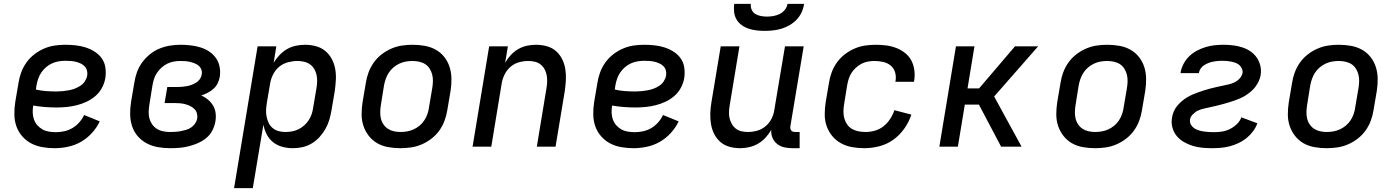

<svg xmlns="http://www.w3.org/2000/svg" viewBox="-20 -760 7240 995"><path d="M263 8Q231 8 199.5 2.5Q168 -3 141.5 -17Q115 -31 95 -54Q75 -77 65 -105.5Q55 -134 54.5 -166.5Q54 -199 59 -231L76 -331Q80 -358 90 -385Q100 -412 117 -436Q134 -460 158 -478.5Q182 -497 209 -508.5Q236 -520 263.5 -524Q291 -528 319 -528Q346 -528 373 -525Q400 -522 424.5 -514Q449 -506 471 -492Q493 -478 507.5 -457.5Q522 -437 526 -410.5Q530 -384 526 -356Q522 -331 509 -306Q496 -281 474.5 -262.5Q453 -244 428 -232.5Q403 -221 377 -214.5Q351 -208 324.5 -205.5Q298 -203 273 -203Q242 -203 211.5 -205.5Q181 -208 152 -213Q149 -195 149.5 -176.5Q150 -158 156 -141Q162 -124 173.5 -111Q185 -98 200 -89.5Q215 -81 233.5 -78Q252 -75 270 -75Q292 -75 314 -80Q336 -85 355.5 -96.5Q375 -108 390.5 -125.5Q406 -143 416 -164L497 -131Q482 -99 456.5 -71Q431 -43 399.5 -25Q368 -7 332.5 0.5Q297 8 263 8ZM273 -286Q288 -286 304 -287.5Q320 -289 336 -292Q352 -295 367 -300.5Q382 -306 396.5 -315.5Q411 -325 420 -339Q429 -353 432 -369Q434 -383 430.5 -395.5Q427 -408 418 -417Q409 -426 397 -431.5Q385 -437 372.5 -440Q360 -443 346 -444Q332 -445 318 -445Q301 -445 283.5 -442Q266 -439 249.5 -431.5Q233 -424 218.5 -411.5Q204 -399 194 -384Q184 -369 178 -352Q172 -335 169 -317L166 -296Q191 -290 218 -288Q245 -286 273 -286Z M862 8Q830 8 798.5 2.5Q767 -3 740.5 -17Q714 -31 694 -54Q674 -77 664.5 -106Q655 -135 654.5 -167Q654 -199 659 -231L676 -331Q680 -358 689.5 -385Q699 -412 716 -435.5Q733 -459 756 -478Q779 -497 806 -508Q833 -519 860.5 -523.5Q888 -528 915 -528Q941 -528 967.5 -525Q994 -522 1018.5 -514.5Q1043 -507 1063.5 -493.5Q1084 -480 1098.5 -460Q1113 -440 1118 -414Q1123 -388 1119 -362Q1116 -345 1108 -328.5Q1100 -312 1086 -299.5Q1072 -287 1056 -279Q1040 -271 1023 -265Q1042 -257 1058 -243.5Q1074 -230 1084.5 -212.5Q1095 -195 1097.5 -173Q1100 -151 1096 -129Q1092 -106 1080 -83Q1068 -60 1048 -44Q1028 -28 1005 -18Q982 -8 958 -2Q934 4 910 6Q886 8 862 8ZM862 -76Q876 -76 890 -77Q904 -78 917 -80.5Q930 -83 944 -87Q958 -91 970 -99Q982 -107 990.5 -119Q999 -131 1002 -145Q1004 -159 1000.5 -172.5Q997 -186 987 -195.5Q977 -205 964.5 -211Q952 -217 938.5 -220.5Q925 -224 910.5 -225Q896 -226 881 -226H833L847 -309H895Q908 -309 920.5 -310Q933 -311 945.5 -313Q958 -315 970.5 -319.5Q983 -324 995 -331Q1007 -338 1015 -349Q1023 -360 1025 -373Q1028 -386 1024 -398Q1020 -410 1010.5 -418.5Q1001 -427 989.5 -431.5Q978 -436 966 -439Q954 -442 941 -443Q928 -444 914 -444Q898 -444 880.5 -441Q863 -438 847 -430Q831 -422 817.5 -410Q804 -398 793.5 -382.5Q783 -367 778 -350.5Q773 -334 770 -317L754 -217Q751 -199 750.5 -180.5Q750 -162 754.5 -145.5Q759 -129 769 -115Q779 -101 793.5 -92Q808 -83 826 -79.5Q844 -76 862 -76Z M1193 215 1315 -520H1412L1398 -434Q1410 -455 1428 -474Q1446 -493 1467.5 -505.5Q1489 -518 1513.5 -523Q1538 -528 1561 -528Q1590 -528 1617.5 -520.5Q1645 -513 1665.5 -496Q1686 -479 1699 -455Q1712 -431 1717 -403.5Q1722 -376 1720.5 -347Q1719 -318 1715 -289L1698 -189Q1694 -165 1687 -140.5Q1680 -116 1667 -93Q1654 -70 1636.5 -50.5Q1619 -31 1596 -17Q1573 -3 1548 2.5Q1523 8 1498 8Q1470 8 1443.5 1Q1417 -6 1396 -22.5Q1375 -39 1362.5 -63Q1350 -87 1345 -114L1290 215ZM1459 -76Q1476 -76 1493 -79Q1510 -82 1526.5 -90Q1543 -98 1556.5 -110Q1570 -122 1580 -137.5Q1590 -153 1595.5 -169.5Q1601 -186 1603 -203L1620 -303Q1623 -320 1623.5 -337.5Q1624 -355 1620.5 -371.5Q1617 -388 1608.5 -402.5Q1600 -417 1586.5 -426.5Q1573 -436 1556 -440Q1539 -444 1522 -444Q1498 -444 1473 -437.5Q1448 -431 1428 -415Q1408 -399 1396 -375.5Q1384 -352 1380 -328L1363 -228Q1360 -210 1359 -191.5Q1358 -173 1361.5 -155.5Q1365 -138 1372.5 -122.5Q1380 -107 1393.5 -96Q1407 -85 1424 -80.5Q1441 -76 1459 -76Z M2055 8Q2023 8 1992 2.5Q1961 -3 1935.5 -17.5Q1910 -32 1891.5 -55.5Q1873 -79 1863.5 -107.5Q1854 -136 1854 -167.5Q1854 -199 1859 -231L1876 -331Q1880 -358 1890 -385Q1900 -412 1917 -436Q1934 -460 1958 -478.5Q1982 -497 2009 -508.5Q2036 -520 2063.5 -524Q2091 -528 2118 -528Q2150 -528 2181 -522.5Q2212 -517 2238 -502.5Q2264 -488 2282.5 -464.5Q2301 -441 2310 -412.5Q2319 -384 2319.5 -352.5Q2320 -321 2315 -289L2298 -189Q2294 -162 2284 -135Q2274 -108 2257 -84Q2240 -60 2216 -41.5Q2192 -23 2165 -11.5Q2138 0 2110 4Q2082 8 2055 8ZM2055 -76Q2072 -76 2089.5 -79Q2107 -82 2123.5 -89.5Q2140 -97 2154.5 -109Q2169 -121 2179 -136.5Q2189 -152 2195 -169Q2201 -186 2203 -203L2220 -303Q2223 -321 2223.5 -338.5Q2224 -356 2220 -372.5Q2216 -389 2207 -403.5Q2198 -418 2184.5 -427Q2171 -436 2153.5 -440Q2136 -444 2118 -444Q2101 -444 2083.5 -441Q2066 -438 2050 -430.5Q2034 -423 2019.5 -411Q2005 -399 1995 -383.5Q1985 -368 1979 -351Q1973 -334 1970 -317L1954 -217Q1951 -199 1950.5 -181.5Q1950 -164 1953.5 -147.5Q1957 -131 1966.5 -116.5Q1976 -102 1989.5 -93Q2003 -84 2020 -80Q2037 -76 2055 -76Z M2429 0 2515 -520H2612L2598 -435Q2610 -456 2627 -474.5Q2644 -493 2665.5 -505.5Q2687 -518 2710.5 -523Q2734 -528 2757 -528Q2786 -528 2813.5 -520.5Q2841 -513 2861 -495.5Q2881 -478 2893 -454Q2905 -430 2909.5 -402.5Q2914 -375 2912.5 -346.5Q2911 -318 2907 -289L2859 0H2762L2812 -303Q2815 -320 2815.5 -337.5Q2816 -355 2813 -371Q2810 -387 2802 -401.5Q2794 -416 2781.5 -426Q2769 -436 2752 -440Q2735 -444 2718 -444Q2694 -444 2670 -437.5Q2646 -431 2626.5 -414.5Q2607 -398 2595.5 -375Q2584 -352 2580 -328L2526 0Z M3263 8Q3231 8 3199.5 2.5Q3168 -3 3141.5 -17Q3115 -31 3095 -54Q3075 -77 3065 -105.5Q3055 -134 3054.5 -166.5Q3054 -199 3059 -231L3076 -331Q3080 -358 3090 -385Q3100 -412 3117 -436Q3134 -460 3158 -478.5Q3182 -497 3209 -508.5Q3236 -520 3263.5 -524Q3291 -528 3319 -528Q3346 -528 3373 -525Q3400 -522 3424.5 -514Q3449 -506 3471 -492Q3493 -478 3507.5 -457.5Q3522 -437 3526 -410.5Q3530 -384 3526 -356Q3522 -331 3509 -306Q3496 -281 3474.5 -262.5Q3453 -244 3428 -232.5Q3403 -221 3377 -214.5Q3351 -208 3324.5 -205.5Q3298 -203 3273 -203Q3242 -203 3211.5 -205.5Q3181 -208 3152 -213Q3149 -195 3149.5 -176.5Q3150 -158 3156 -141Q3162 -124 3173.5 -111Q3185 -98 3200 -89.5Q3215 -81 3233.5 -78Q3252 -75 3270 -75Q3292 -75 3314 -80Q3336 -85 3355.5 -96.5Q3375 -108 3390.5 -125.5Q3406 -143 3416 -164L3497 -131Q3482 -99 3456.5 -71Q3431 -43 3399.5 -25Q3368 -7 3332.5 0.5Q3297 8 3263 8ZM3273 -286Q3288 -286 3304 -287.5Q3320 -289 3336 -292Q3352 -295 3367 -300.5Q3382 -306 3396.5 -315.5Q3411 -325 3420 -339Q3429 -353 3432 -369Q3434 -383 3430.5 -395.5Q3427 -408 3418 -417Q3409 -426 3397 -431.5Q3385 -437 3372.5 -440Q3360 -443 3346 -444Q3332 -445 3318 -445Q3301 -445 3283.5 -442Q3266 -439 3249.5 -431.5Q3233 -424 3218.5 -411.5Q3204 -399 3194 -384Q3184 -369 3178 -352Q3172 -335 3169 -317L3166 -296Q3191 -290 3218 -288Q3245 -286 3273 -286Z M3816 8Q3787 8 3760 0.5Q3733 -7 3713 -24.5Q3693 -42 3681 -66Q3669 -90 3664.5 -117.5Q3660 -145 3661 -173.5Q3662 -202 3667 -231L3715 -520H3812L3762 -217Q3759 -200 3758 -182.5Q3757 -165 3760.5 -149Q3764 -133 3772 -118.5Q3780 -104 3792.5 -94Q3805 -84 3821.5 -80Q3838 -76 3855 -76Q3879 -76 3903 -82.5Q3927 -89 3947 -105.5Q3967 -122 3978.5 -145Q3990 -168 3993 -192L4048 -520H4145L4076 -106Q4075 -100 4076 -94Q4077 -88 4080.5 -83.5Q4084 -79 4089.5 -77.5Q4095 -76 4101 -76H4124V8H4087Q4065 8 4044.5 3.5Q4024 -1 4008 -13.5Q3992 -26 3983.5 -45.5Q3975 -65 3977 -87Q3964 -65 3947 -46.5Q3930 -28 3908.5 -15.5Q3887 -3 3863 2.5Q3839 8 3816 8ZM3943 -600Q3921 -600 3900 -602.5Q3879 -605 3859.5 -611.5Q3840 -618 3823.5 -630Q3807 -642 3797 -659Q3787 -676 3784.5 -697Q3782 -718 3785 -740H3871Q3869 -724 3875.5 -709.5Q3882 -695 3894.5 -687.5Q3907 -680 3923 -677Q3939 -674 3955 -674Q3971 -674 3988 -677Q4005 -680 4020.5 -687.5Q4036 -695 4047.5 -709.5Q4059 -724 4061 -740H4147Q4144 -718 4134.5 -697Q4125 -676 4109 -659Q4093 -642 4072.5 -630Q4052 -618 4030.5 -611.5Q4009 -605 3987 -602.5Q3965 -600 3943 -600Z M4459 8Q4427 8 4396 2.5Q4365 -3 4338.5 -17.5Q4312 -32 4293 -55Q4274 -78 4264 -106.5Q4254 -135 4254 -167Q4254 -199 4259 -231L4276 -331Q4280 -358 4290 -385Q4300 -412 4317 -436Q4334 -460 4358 -478.5Q4382 -497 4409 -508.5Q4436 -520 4463.5 -524Q4491 -528 4519 -528Q4546 -528 4573 -524.5Q4600 -521 4624.5 -511.5Q4649 -502 4669.5 -486Q4690 -470 4702 -448Q4714 -426 4718 -399Q4722 -372 4718 -345L4716 -336H4620L4621 -341Q4625 -364 4618.5 -385.5Q4612 -407 4595.5 -420.5Q4579 -434 4557 -439Q4535 -444 4512 -444Q4495 -444 4478 -441Q4461 -438 4445.5 -430Q4430 -422 4416 -409.5Q4402 -397 4392.5 -382Q4383 -367 4378 -350.5Q4373 -334 4370 -317L4354 -217Q4351 -199 4351 -180.5Q4351 -162 4356 -145Q4361 -128 4371 -114Q4381 -100 4396 -91.5Q4411 -83 4429 -79.5Q4447 -76 4466 -76Q4490 -76 4514.5 -83Q4539 -90 4559 -106Q4579 -122 4593 -143.5Q4607 -165 4615 -189L4703 -166Q4691 -129 4667 -94.5Q4643 -60 4609.5 -36Q4576 -12 4536.5 -2Q4497 8 4459 8Z M5168 0 5053 -218H4980L4944 0H4848L4934 -520H5030L4994 -302H5054L5240 -520H5360L5132 -260L5274 0Z M5655 8Q5623 8 5592 2.5Q5561 -3 5535.5 -17.5Q5510 -32 5491.5 -55.5Q5473 -79 5463.5 -107.5Q5454 -136 5454 -167.5Q5454 -199 5459 -231L5476 -331Q5480 -358 5490 -385Q5500 -412 5517 -436Q5534 -460 5558 -478.5Q5582 -497 5609 -508.5Q5636 -520 5663.5 -524Q5691 -528 5718 -528Q5750 -528 5781 -522.5Q5812 -517 5838 -502.5Q5864 -488 5882.5 -464.5Q5901 -441 5910 -412.5Q5919 -384 5919.5 -352.5Q5920 -321 5915 -289L5898 -189Q5894 -162 5884 -135Q5874 -108 5857 -84Q5840 -60 5816 -41.5Q5792 -23 5765 -11.5Q5738 0 5710 4Q5682 8 5655 8ZM5655 -76Q5672 -76 5689.5 -79Q5707 -82 5723.5 -89.5Q5740 -97 5754.5 -109Q5769 -121 5779 -136.5Q5789 -152 5795 -169Q5801 -186 5803 -203L5820 -303Q5823 -321 5823.5 -338.5Q5824 -356 5820 -372.5Q5816 -389 5807 -403.5Q5798 -418 5784.5 -427Q5771 -436 5753.5 -440Q5736 -444 5718 -444Q5701 -444 5683.5 -441Q5666 -438 5650 -430.5Q5634 -423 5619.5 -411Q5605 -399 5595 -383.5Q5585 -368 5579 -351Q5573 -334 5570 -317L5554 -217Q5551 -199 5550.5 -181.5Q5550 -164 5553.5 -147.5Q5557 -131 5566.5 -116.5Q5576 -102 5589.5 -93Q5603 -84 5620 -80Q5637 -76 5655 -76Z M6262 8Q6235 8 6209.5 5.5Q6184 3 6160 -4.5Q6136 -12 6114.5 -24.5Q6093 -37 6077.5 -56Q6062 -75 6055.5 -100Q6049 -125 6054 -151Q6056 -166 6062.5 -181.5Q6069 -197 6079.5 -210Q6090 -223 6102.5 -234Q6115 -245 6129.5 -254Q6144 -263 6159 -269.5Q6174 -276 6189.5 -281.5Q6205 -287 6220.5 -292Q6236 -297 6251.5 -301Q6267 -305 6282.5 -308.5Q6298 -312 6314.5 -315.5Q6331 -319 6346.5 -322.5Q6362 -326 6377 -333Q6392 -340 6404 -353Q6416 -366 6419 -381Q6421 -393 6416 -404Q6411 -415 6403 -422.5Q6395 -430 6384 -434Q6373 -438 6361.5 -440.5Q6350 -443 6338 -444Q6326 -445 6313 -445Q6302 -445 6290 -444Q6278 -443 6266 -440.5Q6254 -438 6242.5 -433.5Q6231 -429 6220 -422Q6209 -415 6202 -404.5Q6195 -394 6193 -382V-381H6098V-384Q6102 -407 6113.5 -429Q6125 -451 6143 -468.5Q6161 -486 6183 -497.5Q6205 -509 6228 -516Q6251 -523 6274.5 -525.5Q6298 -528 6320 -528Q6346 -528 6370.5 -525Q6395 -522 6418 -514.5Q6441 -507 6460 -494Q6479 -481 6492.5 -462Q6506 -443 6511.5 -419Q6517 -395 6513 -370Q6510 -354 6503 -339Q6496 -324 6486 -310.5Q6476 -297 6463 -286Q6450 -275 6436 -266Q6422 -257 6407 -250.5Q6392 -244 6376.5 -238.5Q6361 -233 6345.5 -228.5Q6330 -224 6314 -219.5Q6298 -215 6282.5 -211.5Q6267 -208 6251.5 -204.5Q6236 -201 6220 -197.5Q6204 -194 6189.5 -187.5Q6175 -181 6162 -168Q6149 -155 6147 -140Q6145 -126 6151.5 -114.5Q6158 -103 6168 -96Q6178 -89 6190.5 -85Q6203 -81 6215.5 -79Q6228 -77 6241.5 -76Q6255 -75 6269 -75Q6290 -75 6311 -78Q6332 -81 6352 -90.5Q6372 -100 6389 -116Q6406 -132 6413 -152L6496 -121Q6488 -99 6473.5 -79.5Q6459 -60 6440 -44.5Q6421 -29 6398.5 -18.5Q6376 -8 6353 -2Q6330 4 6307 6Q6284 8 6262 8Z M6855 8Q6823 8 6792 2.5Q6761 -3 6735.5 -17.5Q6710 -32 6691.5 -55.5Q6673 -79 6663.5 -107.5Q6654 -136 6654 -167.5Q6654 -199 6659 -231L6676 -331Q6680 -358 6690 -385Q6700 -412 6717 -436Q6734 -460 6758 -478.5Q6782 -497 6809 -508.5Q6836 -520 6863.5 -524Q6891 -528 6918 -528Q6950 -528 6981 -522.5Q7012 -517 7038 -502.5Q7064 -488 7082.5 -464.5Q7101 -441 7110 -412.5Q7119 -384 7119.5 -352.5Q7120 -321 7115 -289L7098 -189Q7094 -162 7084 -135Q7074 -108 7057 -84Q7040 -60 7016 -41.5Q6992 -23 6965 -11.5Q6938 0 6910 4Q6882 8 6855 8ZM6855 -76Q6872 -76 6889.5 -79Q6907 -82 6923.5 -89.5Q6940 -97 6954.5 -109Q6969 -121 6979 -136.5Q6989 -152 6995 -169Q7001 -186 7003 -203L7020 -303Q7023 -321 7023.5 -338.5Q7024 -356 7020 -372.5Q7016 -389 7007 -403.5Q6998 -418 6984.5 -427Q6971 -436 6953.5 -440Q6936 -444 6918 -444Q6901 -444 6883.5 -441Q6866 -438 6850 -430.5Q6834 -423 6819.5 -411Q6805 -399 6795 -383.5Q6785 -368 6779 -351Q6773 -334 6770 -317L6754 -217Q6751 -199 6750.5 -181.5Q6750 -164 6753.5 -147.5Q6757 -131 6766.5 -116.5Q6776 -102 6789.5 -93Q6803 -84 6820 -80Q6837 -76 6855 -76Z"/></svg>

Font: Iosevka Medium Extended
Style: Italic
Weight: 500
Width: 7
Italic angle: -9°
Monospace: yes
Designer: Belleve Invis
Foundry: Belleve Invis
Version: Version 32.5.0; ttfautohint (v1.8.4)